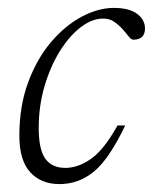

<svg xmlns="http://www.w3.org/2000/svg" viewBox="-20 -456 387 486"><path d="M241 -409Q213 -409 184.2 -387Q155.5 -365 131.5 -326.5Q107.5 -288 92.8 -238Q78 -188 78 -132Q78 -77.5 94.8 -54.2Q111.5 -31 145.5 -31Q177.5 -31 210.2 -53.8Q243 -76.5 277.5 -138.5H297Q256 -53 217.5 -21.5Q179 10 130.5 10Q84 10 56.5 -20Q29 -50 29 -112.5Q29 -187.5 51.2 -247.5Q73.5 -307.5 109.2 -349.5Q145 -391.5 187 -413.8Q229 -436 268 -436Q307 -436 327 -421Q347 -406 347 -384Q347 -355.5 317.5 -355.5Q312 -355.5 305.5 -364Q299 -372.5 290 -382.5Q281 -392.5 269.2 -400.8Q257.5 -409 241 -409Z"/></svg>

Font: Newsreader 16pt Light
Style: Italic
Weight: 300
Italic angle: -17°
Designer: Hugues Gentile
Foundry: Production Type
Version: Version 1.003; ttfautohint (v1.8.3)